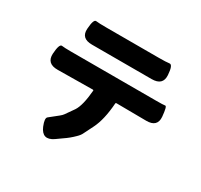

<svg xmlns="http://www.w3.org/2000/svg" viewBox="-170 -999 1341 1282"><g transform="rotate(30 500.0 -358.0)"><path d="M381 43Q307 93 272 11Q249 -45 266 -58Q299 -84 331 -110Q346 -122 353 -132Q377 -165 400 -199Q431 -246 441 -365Q441 -370 436 -370L166 -367Q80 -366 84 -444Q89 -523 111 -520Q133 -517 180 -517H835Q895 -517 907.5 -519.5Q920 -522 927 -444Q933 -367 847 -368L617 -370Q611 -370 611 -364Q602 -236 564 -160Q545 -123 527 -86Q519 -68 498 -48Q465 -15 426 11ZM280 -627Q194 -627 200 -704Q205 -780 226.5 -777Q248 -774 310 -774H710Q767 -774 791.5 -777.5Q816 -781 821 -704Q826 -627 740 -627Z"/></g></svg>

Font: Resource Han Rounded JP Heavy
Style: Regular
Weight: 900
Designer: Cyano Hao (round all glyphs); Ryoko NISHIZUKA 西塚涼子 (kana, bopomofo & ideographs); Paul D. Hunt (Latin, Greek & Cyrillic)
Foundry: Cyano Hao
Version: 0.990